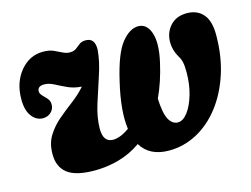

<svg xmlns="http://www.w3.org/2000/svg" viewBox="-71 -568 907 693"><g transform="rotate(-15 382.0 -222.0)"><path d="M491 -453Q523.5 -452.5 536.2 -413.8Q549 -375 533.5 -306.5Q518 -237 492 -182Q494.5 -126 507.2 -103.2Q520 -80.5 540.5 -80.5Q560 -80.5 577.5 -103.8Q595 -127 606 -165Q617 -203 617 -248Q617 -272.5 613.8 -286Q610.5 -299.5 603 -311Q587.5 -338 587.5 -366.5Q587.5 -403 610.2 -428Q633 -453 672.5 -453Q710.5 -453 732.8 -428Q755 -403 755 -350.5Q755 -271 733.5 -205.2Q712 -139.5 674.5 -91.2Q637 -43 588 -16.8Q539 9.5 483.5 9.5Q411 9.5 379.5 -42.5Q340.5 -15 296.2 -2.8Q252 9.5 205.5 9.5Q135 9.5 103.8 -15Q72.5 -39.5 73 -87.5Q73 -126.5 90.5 -154.8Q108 -183 134.2 -205.5Q160.5 -228 188.8 -249.2Q217 -270.5 238.5 -295Q209.5 -297 186.8 -307.5Q164 -318 145.2 -328Q126.5 -338 108.5 -338Q83.5 -338 83.5 -317.5Q83.5 -309 97.5 -295.5Q106.5 -287 111.2 -280.2Q116 -273.5 116.5 -262Q116.5 -244 104.2 -232.5Q92 -221 74 -221Q49.5 -221 32.5 -243.2Q15.5 -265.5 15.5 -307Q15.5 -369.5 49.8 -411.2Q84 -453 135.5 -453Q158.5 -453 174.2 -446Q190 -439 203 -432.2Q216 -425.5 229.5 -425.5Q244 -425.5 253 -432.2Q262 -439 270.8 -446Q279.5 -453 294.5 -453Q329.5 -453 328 -408.5Q324.5 -366.5 308.2 -317.8Q292 -269 276.8 -220.8Q261.5 -172.5 261.5 -130.5Q261.5 -80.5 299 -80.5Q310.5 -80.5 326 -86.2Q341.5 -92 359.5 -105Q350 -173.5 375.5 -280Q398 -377.5 428.5 -415.2Q459 -453 491 -453Z"/></g></svg>

Font: Fraunces 144pt S100
Style: Bold Italic
Weight: 700
Italic angle: -16°
Version: Version 1.000; ttfautohint (v1.8.3)